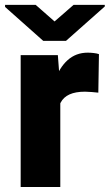

<svg xmlns="http://www.w3.org/2000/svg" viewBox="-33 -749 439 769"><path d="M208.5 0H49.8V-528.3H198.7L208.5 -398.9ZM360.8 -377.9Q350.6 -378.9 334.7 -380.4Q318.8 -381.8 307.6 -381.8Q269.5 -381.8 245.4 -370.8Q221.2 -359.9 209.7 -337.6Q198.2 -315.4 197.8 -281.7L168 -299.8Q168 -370.1 186 -423.8Q204.1 -477.5 237.5 -507.8Q271 -538.1 318.4 -538.1Q329.6 -538.1 342.3 -536.6Q355 -535.2 363.3 -532.2ZM386.7 -723.1 231.4 -585.4H140.1L-12.7 -721.2V-729.5H109.9L185.5 -663.1L261.7 -729.5H386.7Z"/></svg>

Font: Heebo ExtraBold
Style: Regular
Weight: 800
Designer: Oded Ezer
Foundry: Ezer Type House
Version: Version 3.100